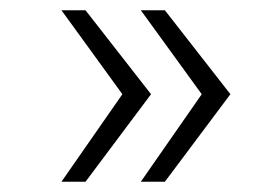

<svg xmlns="http://www.w3.org/2000/svg" viewBox="-20 -472 540 375"><path d="M100 -117 219 -288 100 -452H147L275 -288L147 -117ZM255 -117 374 -288 255 -452H302L430 -288L302 -117Z"/></svg>

Font: Krub Light
Style: Regular
Weight: 300
Designer: Ekaluck Peanpanawate
Foundry: Cadson Demak Co.,Ltd.
Version: Version 1.000; ttfautohint (v1.6)